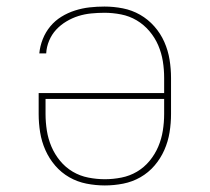

<svg xmlns="http://www.w3.org/2000/svg" viewBox="-20 -558 640 586"><path d="M300 8Q272 8 244 2.5Q216 -3 191.5 -17Q167 -31 148.5 -52.5Q130 -74 118.5 -100Q107 -126 102.5 -154Q98 -182 98 -210V-274H481V-320Q481 -346 477 -371Q473 -396 463 -419.5Q453 -443 436 -463Q419 -483 397 -496Q375 -509 349.5 -514Q324 -519 299 -519Q279 -519 258.5 -517Q238 -515 219 -509Q200 -503 182.5 -492.5Q165 -482 151.5 -467.5Q138 -453 130 -434Q122 -415 121 -395H100Q102 -417 110.5 -438.5Q119 -460 133.5 -477.5Q148 -495 167.5 -507Q187 -519 209 -526Q231 -533 253.5 -535.5Q276 -538 299 -538Q327 -538 355 -532.5Q383 -527 407.5 -513Q432 -499 451 -477.5Q470 -456 481.5 -430Q493 -404 497.5 -376Q502 -348 502 -320V-210Q502 -182 497.5 -154Q493 -126 481.5 -100Q470 -74 451.5 -52.5Q433 -31 408.5 -17Q384 -3 356 2.5Q328 8 300 8ZM300 -11Q325 -11 350.5 -16Q376 -21 398 -34Q420 -47 436.5 -67Q453 -87 463 -110.5Q473 -134 477 -159.5Q481 -185 481 -210V-256H119V-210Q119 -185 123 -159.5Q127 -134 137 -110.5Q147 -87 163.5 -67Q180 -47 202 -34Q224 -21 249.5 -16Q275 -11 300 -11Z"/></svg>

Font: Iosevka Slab Thin Extended
Style: Regular
Weight: 100
Width: 7
Monospace: yes
Designer: Belleve Invis
Foundry: Belleve Invis
Version: Version 11.1.1; ttfautohint (v1.8.3)